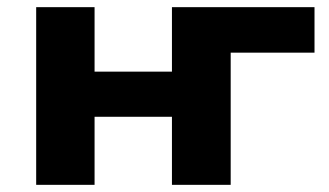

<svg xmlns="http://www.w3.org/2000/svg" viewBox="-20 -516 918 536"><path d="M81 0V-496H244V-316H460V-496H858V-369H624V0H460V-190H244V0Z"/></svg>

Font: Nunito Sans 10pt SemiExpanded ExtraBold
Style: Regular
Weight: 800
Width: 6
Designer: Vernon Adams
Foundry: Vernon Adams
Version: Version 3.101;gftools[0.9.27]